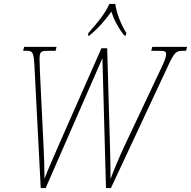

<svg xmlns="http://www.w3.org/2000/svg" viewBox="-20 -951 966 971"><path d="M427 -784 424 -771H432C480 -811 514 -851 543 -892C556 -852 579 -808 609 -771H616L619 -784C592 -827 569 -885 563 -931H533C513 -884 470 -832 427 -784ZM154 -621 186 0H211L498 -657L516 0H541L829 -616C864 -692 872 -694 911 -694H921L926 -714H750L745 -694H773C814 -694 820 -693 820 -676C820 -664 813 -643 796 -608L610 -214C579 -147 558 -96 539 -46C539 -99 538 -158 536 -217L522 -707H493L276 -215C247 -147 224 -97 205 -47C205 -96 203 -158 200 -217L182 -586C181 -603 180 -636 180 -650C180 -690 186 -694 224 -694H261L266 -714H102L97 -694H113C144 -694 150 -690 154 -621Z"/></svg>

Font: Noto Serif Condensed Thin
Style: Italic
Weight: 100
Width: 3
Italic angle: -12°
Designer: Monotype Design Team
Foundry: Monotype Imaging Inc.
Version: Version 2.013